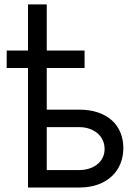

<svg xmlns="http://www.w3.org/2000/svg" viewBox="-20 -838 622 858"><path d="M358 -534.1H188.9V-348H333.8Q381.7 -348 418.7 -335.2Q455.6 -322.4 480.6 -299.5Q505.7 -276.6 518.5 -245Q531.2 -213.4 531.2 -176.1Q531.2 -139.6 518.5 -107.4Q505.7 -75.3 480.6 -51.3Q455.6 -27.3 418.7 -13.7Q381.7 0 333.8 0H105.1V-534.1H9.9V-612.2H105.1V-818.2H188.9V-612.2H358ZM188.9 -78.1H333.8Q358.7 -78.1 379.6 -85Q400.6 -92 415.7 -104.4Q430.8 -116.8 439.1 -134.1Q447.4 -151.3 447.4 -171.9Q447.4 -193.5 439.1 -211.5Q430.8 -229.4 415.7 -242.4Q400.6 -255.3 379.6 -262.6Q358.7 -269.9 333.8 -269.9H188.9Z"/></svg>

Font: Interop
Style: Regular
Weight: 400
Designer: Rasmus Andersson, Google, Jang Haemin
Foundry: jhaemin
Version: Version 1.008